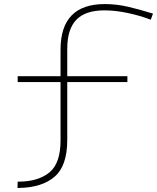

<svg xmlns="http://www.w3.org/2000/svg" viewBox="-20 -753 773 945"><path d="M311 -513V-378H607V-349H311V-64Q311 63 249 116.5Q187 170 74 172H66L67 141H74Q170 140 224 95Q278 50 278 -62V-349H67V-378H278V-509Q278 -733 496 -733Q552 -733 609 -720Q666 -707 733 -686L722 -656Q670 -676 609 -689Q548 -702 494 -702Q400 -702 355.5 -655.5Q311 -609 311 -513Z"/></svg>

Font: BioRhyme Expanded ExtraLight
Style: Regular
Weight: 275
Width: 7
Designer: Aoife Mooney
Foundry: Aoife Mooney Type
Version: Version 1.000